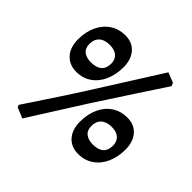

<svg xmlns="http://www.w3.org/2000/svg" viewBox="-200 -837 1089 1089"><g transform="rotate(45 344.5 -292.5)"><path d="M342 -228Q272 -117 215 -27Q158 63 139 93L76 67L70 53Q90 22 157.5 -79Q225 -180 279 -265L540 -678L600 -654L608 -635Q579 -591 488.5 -453Q398 -315 342 -228ZM45 -448Q45 -509 67.5 -556Q90 -603 129.5 -628.5Q169 -654 219 -654Q276 -654 308 -616.5Q340 -579 340 -518Q340 -459 319 -411.5Q298 -364 259 -337Q220 -310 169 -310Q112 -310 78.5 -347Q45 -384 45 -448ZM276 -484Q276 -516 255 -534.5Q234 -553 195 -553Q153 -553 131 -532.5Q109 -512 109 -476Q109 -441 130.5 -424Q152 -407 188 -407Q276 -407 276 -484ZM383 -126Q383 -187 405 -234Q427 -281 466.5 -306.5Q506 -332 556 -332Q614 -332 646 -294.5Q678 -257 678 -196Q678 -137 657 -89.5Q636 -42 596.5 -15Q557 12 506 12Q449 12 416 -25Q383 -62 383 -126ZM612 -162Q612 -194 591.5 -213Q571 -232 532 -232Q491 -232 468.5 -211.5Q446 -191 446 -154Q446 -119 468 -102Q490 -85 526 -85Q612 -85 612 -162Z"/></g></svg>

Font: Alegreya
Style: Bold Italic
Weight: 700
Italic angle: -7°
Designer: Juan Pablo del Peral
Foundry: Huerta Tipografica
Version: Version 2.007; ttfautohint (v1.6)